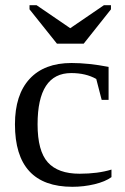

<svg xmlns="http://www.w3.org/2000/svg" viewBox="-20 -716 484 746"><path d="M413.1 -27.8Q389.2 -10.3 347.2 -0.2Q305.2 9.8 261.2 9.8Q38.1 9.8 38.1 -232.9Q38.1 -347.7 95 -409.4Q151.9 -471.2 257.8 -471.2Q323.7 -471.2 401.9 -456.1V-328.1H375L354 -409.2Q313.5 -432.1 256.8 -432.1Q126 -432.1 126 -232.9Q126 -129.4 165.8 -85.2Q205.6 -41 289.1 -41Q360.4 -41 413.1 -57.1ZM122.1 -695.8 252.9 -606.4 383.8 -695.8H411.1V-679.7L305.2 -546.4H201.2L94.7 -679.7V-695.8Z"/></svg>

Font: Times New Roman
Style: Regular
Weight: 400
Designer: Steve Matteson
Foundry: Ascender Corporation
Version: Version 2.00.3